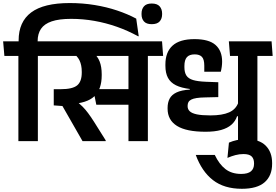

<svg xmlns="http://www.w3.org/2000/svg" viewBox="-43 -902 1762 1227"><path d="M926.5 -747.5Q961.5 -747.5 977.2 -765Q993 -782.5 993 -811V-815Q993 -843.5 977.2 -861.5Q961.5 -879.5 926.5 -879.5Q892.5 -879.5 877 -861.5Q861.5 -843.5 861.5 -815V-811Q861.5 -782.5 877 -765Q892.5 -747.5 926.5 -747.5ZM199 0V-577H74.5V0ZM296 -544.5 289 -638H-23L-15 -544.5ZM402.5 -882.5Q236.5 -882.5 156.2 -822.5Q76 -762.5 76 -643V-619H197.5V-638.5Q197.5 -686 219 -717.8Q240.5 -749.5 287.5 -765.5Q334.5 -781.5 411.5 -781.5Q487 -781.5 560.5 -768.5Q634 -755.5 704.2 -730.8Q774.5 -706 840 -670L843.5 -671L827.5 -783Q772.5 -812.5 705.2 -835Q638 -857.5 561.5 -870Q485 -882.5 402.5 -882.5Z M902 -577H778V0H902ZM740 -544.5H999.5L992.5 -638H733ZM947 -544.5 940.5 -638H251.5L258.5 -544.5ZM552.5 -332.5 572.5 -232.5H804V-332.5ZM632.5 0V-5L556.5 -126Q536.5 -157 520 -179.2Q503.5 -201.5 485.5 -219.8Q467.5 -238 443 -256.5V-307L300.5 -332V-228.5L356 -224.5L484.5 0ZM551.5 -566.5H418Q451 -545.5 465.2 -515.8Q479.5 -486 479.5 -443.5V-438Q479.5 -380.5 449.8 -356.2Q420 -332 345 -332H300.5L364 -235.5L404 -237Q512.5 -241.5 559.8 -286.5Q607 -331.5 607 -420.5V-427.5Q607 -475 593.8 -509Q580.5 -543 551.5 -566.5Z M1602 -577H1478V0H1602ZM1440 -544.5H1699.5L1692.5 -638H1433ZM1427 -544.5H1668L1661.5 -638H1419.5ZM1028 -212.5V-207.5Q1028 -135 1087.8 -97.5Q1147.5 -60 1271 -60Q1329.5 -60 1370.2 -71.5Q1411 -83 1436 -105Q1461 -127 1472 -159H1486L1480.5 -247.5Q1465 -203.5 1421.2 -184Q1377.5 -164.5 1302 -164.5Q1246.5 -164.5 1214.8 -171.2Q1183 -178 1169.5 -191Q1156 -204 1156 -222.5V-226.5Q1156 -239.5 1161.2 -249.2Q1166.5 -259 1179 -265.5Q1191.5 -272 1213.5 -275.5Q1235.5 -279 1269 -279.5L1352 -281.5V-376.5L1272.5 -379.5Q1221 -381.5 1191 -390.5Q1161 -399.5 1148.2 -419.2Q1135.5 -439 1135.5 -472V-480.5Q1135.5 -519 1151.5 -536.8Q1167.5 -554.5 1201 -554.5Q1232.5 -554.5 1247.5 -538.5Q1262.5 -522.5 1262.5 -482.5V-443.5H1368Q1372 -459 1374.2 -475.8Q1376.5 -492.5 1376.5 -508.5Q1376.5 -577.5 1334.2 -614.8Q1292 -652 1200 -652Q1105.5 -652 1059.8 -610.5Q1014 -569 1014 -490V-481.5Q1014 -435.5 1030.2 -405Q1046.5 -374.5 1081 -357.2Q1115.5 -340 1170 -333.5V-329.5Q1116 -326 1085 -311.2Q1054 -296.5 1041 -271.5Q1028 -246.5 1028 -212.5Z M1329.5 88H1208Q1246.5 193.5 1318 249Q1389.5 304.5 1502.5 304.5Q1601 304.5 1648.5 262.5Q1696 220.5 1696 145V139.5Q1696 70 1655 28.8Q1614 -12.5 1532 -12.5Q1497.5 -12.5 1470.8 -6.8Q1444 -1 1420 9.5L1410.5 107Q1436 96 1461.5 89.2Q1487 82.5 1513 82.5Q1549.5 82.5 1565 97.5Q1580.5 112.5 1580.5 141.5V145Q1580.5 176 1560.8 192.8Q1541 209.5 1498 209.5Q1438 209.5 1398 178.8Q1358 148 1329.5 88Z"/></svg>

Font: Anek Devanagari Medium SemiBold
Style: Regular
Weight: 600
Version: Version 1.003